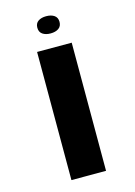

<svg xmlns="http://www.w3.org/2000/svg" viewBox="-113 -792 599 853"><g transform="rotate(-15 186.5 -366.0)"><path d="M266.1 0H106.9V-589.4H266.1ZM186.5 -653.3Q164.1 -653.3 149.9 -663.1Q135.7 -672.9 135.7 -692.9Q135.7 -712.9 149.9 -722.7Q164.1 -732.4 186.5 -732.4Q209.5 -732.4 223.6 -722.7Q237.8 -712.9 237.8 -692.9Q237.8 -672.9 223.6 -663.1Q209.5 -653.3 186.5 -653.3Z"/></g></svg>

Font: Lunasima
Style: Bold
Weight: 700
Designer: The DocRepair Project, Monotype Design Team
Foundry: Google
Version: Version 2.009